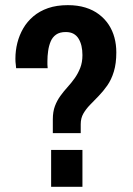

<svg xmlns="http://www.w3.org/2000/svg" viewBox="-20 -719 512 739"><path d="M183.3 -206.6V-259.7Q183.3 -288.9 191.4 -310.6Q199.6 -332.3 212.7 -350.2Q225.7 -368.2 240.3 -384.2Q254.9 -400.2 267.4 -417.8Q280 -435.5 288.7 -457.3Q297.3 -479 297.3 -507Q297.3 -526.2 293.6 -542.2Q289.8 -558.2 282.4 -570.2Q275.1 -582.3 263 -589Q250.9 -595.7 233.1 -595.7Q209.7 -595.7 195.7 -585.7Q181.7 -575.7 174.9 -559.1Q168 -542.5 165.3 -522.9Q162.5 -503.3 162.5 -484.3Q162.5 -477.3 162.5 -470.4Q162.5 -463.5 163.5 -456.5H42.1Q42.1 -462.1 40.7 -471Q39.3 -479.8 39.3 -492.9Q39.3 -524.1 46.8 -554Q54.4 -583.8 69.4 -609.7Q84.3 -635.6 108.2 -656Q132.1 -676.3 165.1 -687.8Q198.2 -699.2 241.2 -699.2Q278.7 -699.2 308.8 -689.9Q338.8 -680.7 361.4 -663.4Q384 -646.1 398.7 -623.5Q413.4 -600.9 420.5 -574.2Q427.7 -547.6 427.7 -517Q427.7 -474.8 418.2 -443.5Q408.7 -412.3 392.8 -389.7Q376.9 -367.1 359.3 -349.1Q341.7 -331.1 326.3 -315.2Q310.9 -299.3 300.8 -281.8Q290.7 -264.3 290.7 -240.9V-206.6ZM176.8 0V-141.9H297.3V0Z"/></svg>

Font: Archivo SemiBold Condensed
Style: Regular
Weight: 600
Width: 3
Version: Version 2.001